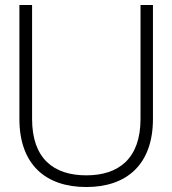

<svg xmlns="http://www.w3.org/2000/svg" viewBox="-20 -740 693 772"><path d="M327 12C489 12 595 -78 595 -262V-720H545V-262C545 -102 457 -35 327 -35C196 -35 109 -102 109 -262V-720H58V-262C58 -78 164 12 327 12Z"/></svg>

Font: Aspekta 200
Style: Regular
Weight: 200
Designer: Ivo Dolenc
Version: Version 2.000